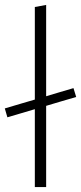

<svg xmlns="http://www.w3.org/2000/svg" viewBox="-28 -760 330 780"><path d="M113.5 0V-316.5Q87 -308.5 59.8 -300.5Q32.5 -292.5 2 -283.5L-8.5 -319.5Q25.5 -329.5 55.5 -338.5Q85.5 -347.5 113.5 -355.5V-731.5L159.5 -740V-369Q185.5 -377 212.8 -385Q240 -393 270.5 -402L281.5 -366Q247 -356 215.8 -346.8Q184.5 -337.5 159.5 -330V0Z"/></svg>

Font: Commissioner ExtraLight
Style: Regular
Weight: 200
Designer: Kostas Bartsokas
Foundry: Kostas Bartsokas
Version: Version 1.000; ttfautohint (v1.8.3)